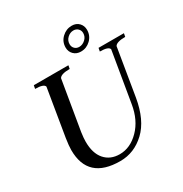

<svg xmlns="http://www.w3.org/2000/svg" viewBox="-177 -900 1001 1048"><g transform="rotate(-30 323.5 -376.5)"><path d="M415 -736Q394 -736 377 -720Q360 -704 360 -681Q360 -664 371 -653Q382 -642 399 -642Q420 -642 437.5 -658Q455 -674 455 -697Q455 -714 443.5 -725Q432 -736 415 -736ZM332 -676Q332 -713 358.5 -738Q385 -763 420 -763Q448 -763 465 -745.5Q482 -728 482 -702Q482 -665 456 -640Q430 -615 395 -615Q367 -615 349.5 -632.5Q332 -650 332 -676ZM298 -24Q365 -24 420 -80Q475 -136 490 -228L543 -544Q537 -564 483 -564L487 -585H647L643 -564Q588 -564 577 -544L528 -248Q506 -118 438 -54Q370 10 282 10Q79 10 79 -176Q79 -202 86 -248L135 -544Q129 -564 75 -564L79 -585H297L293 -564Q238 -564 227 -544L175 -234Q170 -199 170 -176Q170 -103 204.5 -63.5Q239 -24 298 -24Z"/></g></svg>

Font: Judson
Style: Italic
Weight: 400
Italic angle: -9.5°
Version: Version 20110429